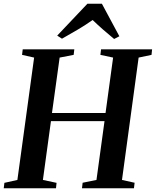

<svg xmlns="http://www.w3.org/2000/svg" viewBox="-32 -1007 834 1027"><path d="M-12 0 -8.5 -29 61 -44.5 150.5 -699 86 -713.5 89.5 -743H365.5L362 -713.5L287 -699L246 -402.5H532.5L573 -699L505 -713.5L508.5 -743H781.5L778.5 -713.5L709.5 -699L620.5 -44.5L688 -29.5L684.5 0H406.5L410 -29.5L484 -44.5L527 -359H240.5L197.5 -44.5L270.5 -29L267.5 0ZM274 -816.5 435.5 -987H513L606.5 -813L578.5 -798.5Q548.5 -823 519.5 -848.5Q490.5 -874 463.5 -900Q426 -873.5 384.2 -848.8Q342.5 -824 299.5 -800Z"/></svg>

Font: Merriweather 96pt SemiBold
Style: Italic
Weight: 600
Italic angle: -7.8°
Version: Version 2.101